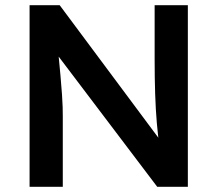

<svg xmlns="http://www.w3.org/2000/svg" viewBox="-20 -720 838 740"><path d="M94 0V-700H210L618 -152L596 -147Q589 -193 584.5 -245Q580 -297 578 -358Q576 -419 576 -491V-700H704V0H586L178 -539L202 -546Q209 -475 213 -429.5Q217 -384 219 -355Q221 -326 221.5 -307Q222 -288 222 -271V0Z"/></svg>

Font: Readex Pro Medium
Style: Regular
Weight: 500
Designer: Bonnie Shaver-Troup, Thomas Jockin
Foundry: Lexend
Version: Version 1.204